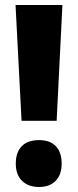

<svg xmlns="http://www.w3.org/2000/svg" viewBox="-20 -734 311 766"><path d="M206 -252H66L42 -714H229ZM43 -81Q43 -126 66.5 -150.5Q90 -175 136 -175Q180 -175 203 -150.5Q226 -126 226 -81Q226 -37 202 -12.5Q178 12 136 12Q93 12 68 -12.5Q43 -37 43 -81Z"/></svg>

Font: Noto Sans Gujarati UI ExtraCondensed Black
Style: Regular
Weight: 900
Width: 2
Designer: Jelle Bosma - Monotype Design Team, Universal Thirst
Foundry: Monotype Imaging Inc.
Version: Version 2.106; ttfautohint (v1.8.4.7-5d5b)